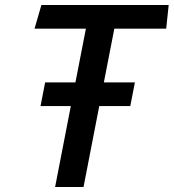

<svg xmlns="http://www.w3.org/2000/svg" viewBox="-20 -750 696 770"><path d="M142.5 -324.5H264L201 0H315L378 -324.5H502.5L521 -419.5H396.5L438.5 -635H646.5L656.5 -730H146L118.5 -635H324.5L282.5 -419.5H161Z"/></svg>

Font: Monaspace Krypton Medium
Style: Italic
Weight: 500
Italic angle: -11°
Designer: Riley Cran & the Lettermatic Team
Foundry: Lettermatic
Version: Version 1.101 (Monaspace Krypton)